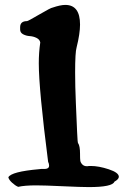

<svg xmlns="http://www.w3.org/2000/svg" viewBox="-20 -758 519 782"><path d="M14 -36Q26 -59 140 -69Q146 -70 148 -70H164Q180 -71 180 -83Q180 -91 176 -99Q138 -395 138 -500Q138 -545 144 -585Q142 -597 129 -603.5Q116 -610 101 -611Q86 -612 74 -618.5Q62 -625 62 -638Q62 -644 62 -647Q62 -672 90 -672Q94 -672 141 -699.5Q188 -727 194 -727Q226 -738 246 -738Q306 -738 306 -658Q306 -621 292 -565Q286 -545 286 -463Q286 -408 289 -338Q292 -268 294 -221.5Q296 -175 298 -175Q306 -164 306 -131V-127Q306 -112 307 -104Q308 -96 315 -88.5Q322 -81 334 -81Q340 -81 342 -82H350Q382 -82 423 -68.5Q464 -55 464 -38Q464 -28 446 -18Q438 4 342 4Q310 4 235 0.5Q160 -3 128 -3Q80 -3 54 3Q42 -2 29 -14Q16 -26 14 -36Z"/></svg>

Font: NaniFont Regular
Style: Regular
Weight: 400
Designer: Nanigashitei
Version: Version 1.036